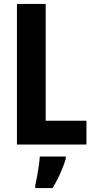

<svg xmlns="http://www.w3.org/2000/svg" viewBox="-20 -734 479 975"><path d="M66 0V-714H212V-121H419V0ZM314 72Q307 96 296.5 122Q286 148 273.5 173Q261 198 247 221H159V208Q163 190 168 163.5Q173 137 177 109Q181 81 182 61H314Z"/></svg>

Font: Noto Sans Display Condensed
Style: Bold
Weight: 700
Width: 3
Designer: Monotype Design Team
Foundry: Monotype Imaging Inc.
Version: Version 2.003